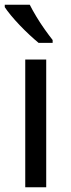

<svg xmlns="http://www.w3.org/2000/svg" viewBox="-21 -837 299 806"><path d="M173 -51H85V-587H173ZM104 -817Q115 -795 131.5 -767.5Q148 -740 166.5 -714Q185 -688 200 -669V-657H141Q124 -671 103 -690.5Q82 -710 61.5 -731.5Q41 -753 24.5 -773Q8 -793 -1 -807V-817Z"/></svg>

Font: Noto Sans Tamil UI
Style: Regular
Weight: 400
Designer: Jelle Bosma - Monotype Design Team
Foundry: Monotype Imaging Inc.
Version: Version 2.004